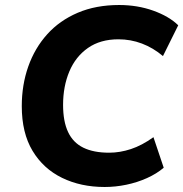

<svg xmlns="http://www.w3.org/2000/svg" viewBox="-20 -736 732 767"><path d="M398 11Q303 11 228 -25.5Q153 -62 110 -133.5Q67 -205 67 -312Q67 -397 93 -470.5Q119 -544 168.5 -599Q218 -654 290.5 -685Q363 -716 456 -716Q529 -716 592 -693.5Q655 -671 692 -635L631 -512Q592 -545 547 -562Q502 -579 453 -579Q381 -579 331.5 -544.5Q282 -510 257 -450.5Q232 -391 232 -317Q232 -251 252 -208.5Q272 -166 313 -146Q354 -126 416 -126Q459 -126 503 -140.5Q547 -155 593 -188L634 -66Q606 -42 567 -24.5Q528 -7 484.5 2Q441 11 398 11Z"/></svg>

Font: Nunito Sans 12pt ExtraLight 12pt ExtraBold
Style: Italic
Weight: 800
Italic angle: -9°
Version: Version 3.101;gftools[0.9.27]